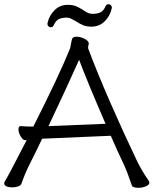

<svg xmlns="http://www.w3.org/2000/svg" viewBox="-21 -886 732 915"><path d="M67 -270Q67 -285 78 -285H80Q104 -283 119 -283H138Q263 -531 312 -653Q315 -661 317 -676Q321 -700 325 -705Q330 -711 344 -711Q361 -711 379 -702.5Q397 -694 401 -684L402 -680Q402 -675 400.5 -670Q399 -665 399 -660Q399 -655 400 -653Q441 -543 503.5 -400Q566 -257 629 -125Q637 -107 654 -77.5Q671 -48 687 -26Q691 -18 691 -16Q691 -5 674 2Q657 9 638 9Q626 9 617 6Q608 3 607 -3Q587 -63 571 -98Q537 -169 507 -239L180 -225Q143 -148 118 -99Q108 -79 98 -55Q88 -31 81 -10Q78 -2 65 2.5Q52 7 36 7Q21 7 10 2Q-1 -3 -1 -12Q-1 -18 3 -23Q18 -47 106 -218H99Q88 -218 77.5 -236Q67 -254 67 -270ZM206 -778Q214 -813 239.5 -838Q265 -863 302 -863Q325 -863 341 -856.5Q357 -850 377 -837Q390 -828 399.5 -824Q409 -820 419 -820Q443 -820 457.5 -827Q472 -834 482 -856Q486 -866 496 -866Q502 -866 507 -861.5Q512 -857 512 -850Q512 -846 511 -844Q503 -809 477.5 -784Q452 -759 415 -759Q392 -759 376 -765.5Q360 -772 340 -785Q324 -794 316 -798Q308 -802 298 -802Q274 -802 259.5 -795Q245 -788 235 -766Q231 -756 221 -756Q215 -756 210 -760.5Q205 -765 205 -772Q205 -776 206 -778ZM482 -296Q393 -502 356 -601Q304 -484 210 -285Z"/></svg>

Font: Iansui 0.93
Style: Regular
Weight: 400
Designer: But Ko / Fontworks Inc.
Foundry: zi-hi.com / Fontworks Inc.
Version: Version 0.931